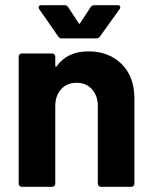

<svg xmlns="http://www.w3.org/2000/svg" viewBox="-20 -720 587 740"><path d="M498 -340V-12Q498 -7 494.5 -3.5Q491 0 486 0H369Q364 0 360.5 -3.5Q357 -7 357 -12V-311Q357 -351 334.5 -376Q312 -401 275 -401Q238 -401 215.5 -376Q193 -351 193 -311V-12Q193 -7 189.5 -3.5Q186 0 181 0H64Q59 0 55.5 -3.5Q52 -7 52 -12V-502Q52 -507 55.5 -510.5Q59 -514 64 -514H181Q186 -514 189.5 -510.5Q193 -507 193 -502V-467Q193 -464 195 -463Q197 -462 198 -464Q239 -522 320 -522Q400 -522 449 -473Q498 -424 498 -340ZM129 -692Q129 -700 139 -700H229Q238 -700 243 -692L283 -631Q286 -625 289 -631L329 -692Q334 -700 343 -700H433Q441 -700 443 -695.5Q445 -691 441 -685L365 -579Q360 -572 351 -572H218Q209 -572 204 -580L131 -685Q129 -688 129 -692Z"/></svg>

Font: Amber EN
Style: Bold
Weight: 700
Designer: Jeremy Tribby
Foundry: Tribby Type
Version: Version 1.408 November 24, 2021